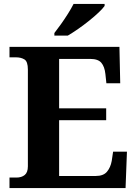

<svg xmlns="http://www.w3.org/2000/svg" viewBox="-20 -951 693 971"><path d="M28 0V-53H63Q89 -53 105 -66Q121 -79 121 -110V-599Q121 -640 103.5 -650.5Q86 -661 62 -661H28V-714H584L588 -530H518L513 -577Q509 -614 492.5 -633.5Q476 -653 437 -653H279V-403H517V-343H279V-61H464Q503 -61 521 -82.5Q539 -104 545 -137L552 -184H622L615 0ZM255 -784Q270 -803 288.5 -829Q307 -855 324 -882Q341 -909 352 -931H509V-921Q500 -908 479 -888Q458 -868 430.5 -846Q403 -824 375 -804.5Q347 -785 323 -771H255Z"/></svg>

Font: Noto Serif Sinhala
Style: Bold
Weight: 700
Designer: Jelle Bosma - Monotype Design Team
Foundry: Monotype Imaging Inc.
Version: Version 2.007; ttfautohint (v1.8.4.7-5d5b)